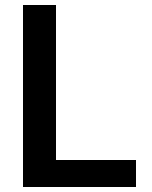

<svg xmlns="http://www.w3.org/2000/svg" viewBox="-20 -748 608 768"><path d="M72 0H524V-108H204V-728H72Z"/></svg>

Font: Wafeq Semi Bold
Style: Regular
Weight: 600
Designer: Rasmus Andersson & Azza Alameddine
Foundry: Google & TypeTogether
Version: Version 3.000;January 28, 2025;FontCreator 15.0.0.3014 64-bi